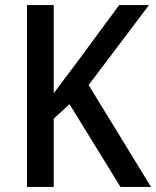

<svg xmlns="http://www.w3.org/2000/svg" viewBox="-20 -734 613 754"><path d="M573 0 328 -400 565 -714H448L276 -481C244 -438 215 -401 191 -368V-714H86V0H191V-268L253 -325L453 0Z"/></svg>

Font: Noto Sans Myanmar SemiCondensed Medium
Style: Regular
Weight: 500
Width: 4
Designer: Monotype Design Team
Foundry: Monotype Imaging Inc.
Version: Version 2.107